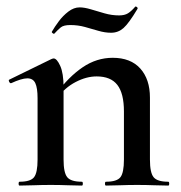

<svg xmlns="http://www.w3.org/2000/svg" viewBox="-20 -578 563 598"><path d="M310 0Q307 0 307 -6Q307 -12 310 -12Q344 -12 355 -26Q366 -40 366 -81V-231Q366 -287 345.5 -313.5Q325 -340 281 -340Q249 -340 215.5 -322.5Q182 -305 160 -274L155 -286Q194 -339 237.5 -368.5Q281 -398 331 -398Q387 -398 417 -364.5Q447 -331 447 -274V-81Q447 -40 458.5 -26Q470 -12 504 -12Q507 -12 507 -6Q507 0 504 0Q485 0 460 -1Q435 -2 407 -2Q380 -2 354.5 -1Q329 0 310 0ZM41 0Q38 0 38 -6Q38 -12 41 -12Q75 -12 86 -26Q97 -40 97 -81V-272Q97 -304 90 -319Q83 -334 65 -334Q56 -334 43 -330Q30 -326 15 -319Q11 -318 8.5 -323.5Q6 -329 9 -330L140 -394Q145 -396 147 -396Q157 -396 167.5 -373Q178 -350 178 -306V-81Q178 -40 189.5 -26Q201 -12 235 -12Q238 -12 238 -6Q238 0 235 0Q216 0 191 -1Q166 -2 138 -2Q111 -2 85.5 -1Q60 0 41 0ZM351 -530Q368 -530 378.5 -536.5Q389 -543 401 -557Q403 -559 406.5 -556Q410 -553 408 -550Q381 -505 364.5 -490.5Q348 -476 326 -476Q307 -476 286.5 -482Q266 -488 244.5 -494Q223 -500 199 -500Q178 -500 169 -492.5Q160 -485 149 -473Q147 -472 143.5 -475Q140 -478 142 -480Q150 -494 163 -511.5Q176 -529 193 -542Q210 -555 228 -555Q243 -555 263 -549Q283 -543 305.5 -536.5Q328 -530 351 -530Z"/></svg>

Font: Cormorant Light SemiBold
Style: Regular
Weight: 600
Version: Version 4.000